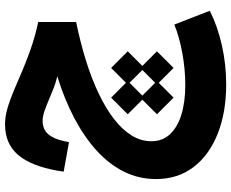

<svg xmlns="http://www.w3.org/2000/svg" viewBox="-98 -442 916 761"><g transform="rotate(-90 360.5 -62.0)"><path d="M287.6 -14.2 353.5 51.8 419.4 -14.2 353.5 -80.1ZM405.3 -14.2 471.2 51.8 537.1 -14.2 471.2 -80.1ZM287.6 101.6 353.5 167.5 419.4 101.6 353.5 35.6ZM405.3 101.6 471.2 167.5 537.1 101.6 471.2 35.6ZM247.6 -500.5Q170.9 -500.5 126.7 -449Q82.5 -397.5 64 -292.5L60.1 -268.1L177.2 -247.1L181.2 -266.6Q189.5 -307.1 208.7 -329.3Q228 -351.6 261.7 -351.6Q277.8 -351.6 297.9 -345Q317.9 -338.4 349.1 -325.2Q370.6 -315.9 392.3 -307.4Q414.1 -298.8 438 -293.5Q346.7 -265.1 271.7 -225.6Q196.8 -186 142.8 -136.7Q88.9 -87.4 59.8 -28.6Q30.8 30.3 30.8 97.7Q30.8 184.1 78.1 246.3Q125.5 308.6 210.2 342.3Q294.9 376 405.8 376Q485.4 376 561 358.9Q636.7 341.8 697.8 311L643.1 170.4Q596.2 189.9 531.2 201.9Q466.3 213.9 403.8 213.9Q336.9 213.9 286.6 198.5Q236.3 183.1 208.5 153.3Q180.7 123.5 180.7 79.6Q180.7 38.6 203.6 1.2Q226.6 -36.1 269 -68.8Q311.5 -101.6 370.4 -129.6Q429.2 -157.7 500.7 -179.9Q572.3 -202.1 653.3 -218.8V-369.1Q599.1 -380.4 545.2 -399.2Q491.2 -418 423.3 -447.8Q379.9 -466.8 348.9 -478.5Q317.9 -490.2 293.9 -495.4Q270 -500.5 247.6 -500.5Z"/></g></svg>

Font: Estedad-FD-VF Thin
Style: Regular
Weight: 100
Designer: Amin Abedi
Version: Version 5.0